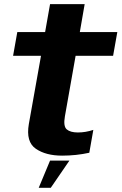

<svg xmlns="http://www.w3.org/2000/svg" viewBox="-20 -748 590 932"><path d="M281.5 7.5Q349.5 7.5 413.5 -6.5L433 -117.5Q395.5 -105 358 -105Q321.5 -105 304 -120Q286.5 -135 295 -183L347 -477H529L549.5 -592.5H367.5L391 -728H223L199 -592.5H64L43.5 -477H179L120 -146Q105 -59.5 153.8 -26Q202.5 7.5 281.5 7.5ZM168 163.5H226.5L317 31.5H223Z"/></svg>

Font: Anybody Thin
Style: Bold Italic
Weight: 700
Italic angle: -10°
Version: Version 1.113;gftools[0.9.25]